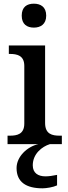

<svg xmlns="http://www.w3.org/2000/svg" viewBox="-20 -783 371 1043"><path d="M164 -633C200 -633 231 -651 231 -698C231 -746 200 -763 164 -763C127 -763 98 -746 98 -698C98 -651 127 -633 164 -633ZM21 0H188C127 14 70 68 70 130C70 206 122 240 211 240C232 240 269 234 290 224V167C266 172 245 175 227 175C187 175 158 157 158 115C158 52 209 13 251 0H316V-46H304C264 -46 225 -54 225 -115V-536H28V-490H34C72 -490 112 -482 112 -425V-112C112 -54 73 -46 34 -46H21Z"/></svg>

Font: Noto Naskh Arabic UI Medium
Style: Regular
Weight: 500
Designer: Monotype Design Team, David Williams, Mohamad Dakak and Nizar Qandah
Foundry: Monotype Imaging Inc.
Version: Version 2.014